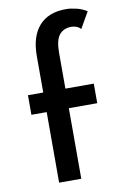

<svg xmlns="http://www.w3.org/2000/svg" viewBox="-88 -828 566 879"><g transform="rotate(-10 195.5 -388.5)"><path d="M114 0V-328H43V-419H114V-589Q114 -679 157 -728Q200 -777 282 -777Q304 -777 331 -770.5Q358 -764 379 -750L336 -675Q327 -685 315.5 -689Q304 -693 292 -693Q257 -693 237 -669Q217 -645 217 -587V-419H349V-328H217V0Z"/></g></svg>

Font: Josefin Sans Medium
Style: Regular
Weight: 500
Designer: Santiago Orozco
Foundry: Typemade
Version: Version 2.001